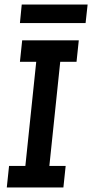

<svg xmlns="http://www.w3.org/2000/svg" viewBox="-20 -828 407 848"><path d="M20 -95H92L140 -555H68L78 -650H328L318 -555H246L198 -95H270L260 0H10ZM76 -808H367L358 -726H68Z"/></svg>

Font: Zilla Slab SemiBold
Style: Regular
Weight: 600
Designer: Typotheque.com
Foundry: Typotheque type foundry
Version: Version 1.0; 2017